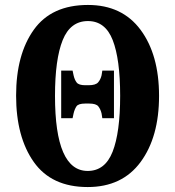

<svg xmlns="http://www.w3.org/2000/svg" viewBox="-20 -745 707 775"><path d="M334 10Q473 10 547.5 -91Q622 -192 622 -358Q622 -524 547.5 -624.5Q473 -725 335 -725Q188 -725 116.5 -625Q45 -525 45 -359Q45 -192 116.5 -91Q188 10 334 10ZM334 -55Q202 -55 202 -358Q202 -506 233 -583Q264 -660 335 -660Q405 -660 435 -583Q465 -506 465 -358Q465 -210 434.5 -132.5Q404 -55 334 -55ZM227 -268H273L277 -287Q281 -304 288.5 -315.5Q296 -327 324 -327H340Q368 -327 377 -315.5Q386 -304 390 -287L393 -268H440V-460H393L390 -441Q386 -424 376 -412.5Q366 -401 338 -401H324Q298 -401 289.5 -412Q281 -423 277 -441L273 -460H227Z"/></svg>

Font: Noto Serif ExtraCondensed Extra
Style: Regular
Weight: 800
Width: 3
Designer: Monotype Design Team
Foundry: Monotype Imaging Inc.
Version: Version 1.002